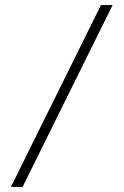

<svg xmlns="http://www.w3.org/2000/svg" viewBox="-20 -730 487 757"><path d="M378 -710H424L69 7H23Z"/></svg>

Font: Ibarra Real Nova SemiBold
Style: Regular
Weight: 600
Designer: Jose Maria Ribagorda & Octavio Pardo
Foundry: Jose Maria Ribagorda
Version: Version 1.014